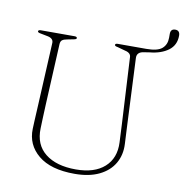

<svg xmlns="http://www.w3.org/2000/svg" viewBox="-90 -912 973 1013"><g transform="rotate(10 396.0 -405.0)"><path d="M576.5 -284 557 -644.5Q555 -666.5 520 -673L484 -683Q468 -685.5 468 -692Q468 -700 482 -700H634.5Q694.5 -700 718.5 -721Q742.5 -742 742.5 -778.5V-799.5Q742.5 -826.5 767.5 -826.5Q792.5 -826.5 792.5 -798.5Q792.5 -747.5 754.5 -719.2Q716.5 -691 655.5 -685L626.5 -680.5Q587.5 -676 588.5 -644L605 -286Q606 -260.5 607.5 -236Q609 -211.5 610 -186Q613 -128 586.8 -82.5Q560.5 -37 507 -11Q453.5 15 375.5 15Q247.5 15 181 -40Q114.5 -95 117.5 -181Q118 -197 119.2 -221.8Q120.5 -246.5 121.8 -271.8Q123 -297 124 -314.5L140.5 -645.5Q141 -671 104.5 -676.5L71.5 -683Q55.5 -685.5 55.5 -692Q55.5 -700 70 -700H249.5Q263.5 -700 263.5 -692Q263.5 -685.5 247.5 -683L214.5 -676.5Q196.5 -673.5 188.2 -667Q180 -660.5 179 -646L163 -319Q161 -279.5 160 -247.8Q159 -216 158 -190Q155 -103 214 -56Q273 -9 378 -9Q477.5 -9 531.2 -57.2Q585 -105.5 581 -189.5Q579.5 -219 578.5 -241.8Q577.5 -264.5 576.5 -284Z"/></g></svg>

Font: Fraunces 9pt Thin
Style: Regular
Weight: 100
Version: Version 1.000;[b76b70a41]